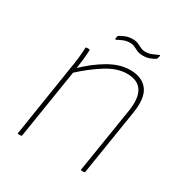

<svg xmlns="http://www.w3.org/2000/svg" viewBox="-146 -728 806 843"><g transform="rotate(30 257.0 -306.5)"><path d="M382 0Q377 0 378 -4L430 -329Q453 -469 343 -469Q294 -469 239.5 -435Q185 -401 128 -348L131 -373Q185 -426 240 -458Q295 -490 347 -490Q408 -490 436.5 -452Q465 -414 451 -331L399 -4Q398 0 393 0ZM62 0Q57 0 58 -4L115 -368Q120 -395 123 -423Q126 -451 127 -475Q127 -479 131 -479H145Q148 -479 148 -475Q147 -451 144 -424.5Q141 -398 137 -372L136 -363L79 -4Q78 0 73 0ZM362 -572Q344 -572 332 -577.5Q320 -583 310 -588Q300 -593 286 -593Q269 -593 254 -587Q239 -581 227 -574Q223 -573 221.5 -573.5Q220 -574 221 -577L223 -589Q224 -593 229 -595Q241 -602 255.5 -607.5Q270 -613 287 -613Q305 -613 316.5 -608Q328 -603 338.5 -597.5Q349 -592 363 -592Q380 -592 394.5 -598Q409 -604 422 -610Q425 -612 427 -611Q429 -610 428 -607L425 -596Q424 -591 420 -589Q408 -582 394 -577Q380 -572 362 -572Z"/></g></svg>

Font: Sofia Sans Semi Condensed Thin
Style: Italic
Weight: 250
Italic angle: -9°
Version: Version 4.100